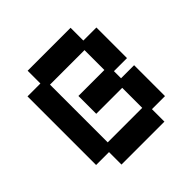

<svg xmlns="http://www.w3.org/2000/svg" viewBox="-170 -781 936 936"><g transform="rotate(-45 298.5 -312.5)"><path d="M150 11V-75H61V-548H150V-636H446V-548H536V-337H446V-288H536V-75H446V11ZM179 -113H417V-251H238V-374H417V-511H179Z"/></g></svg>

Font: Pixelify Sans SemiBold
Style: Regular
Weight: 600
Designer: Stefie Justprince
Foundry: Typecalism Foundryline
Version: Version 1.000